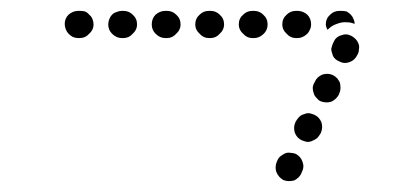

<svg xmlns="http://www.w3.org/2000/svg" viewBox="-20 -309 731 353"><path d="M488 7Q492 17 501 22Q506 24 511 24Q515 24 520 23Q525 21 529 17Q532 14 534 10L535 7Q540 -2 536 -12Q533 -21 524 -26Q519 -28 514 -28Q509 -29 504 -27Q500 -25 496 -22Q492 -19 490 -14L489 -12Q485 -2 488 7ZM522 -65Q526 -55 535 -51Q540 -49 545 -48Q550 -48 554 -50Q559 -52 563 -55Q566 -58 569 -63L570 -65Q574 -74 571 -84Q567 -94 558 -98Q553 -100 548 -101Q543 -101 539 -99Q534 -98 530 -94Q527 -91 524 -86L523 -84Q519 -75 522 -65ZM555 -147Q555 -142 557 -137Q558 -133 562 -129Q565 -125 569 -123Q579 -119 589 -122Q598 -126 603 -135L604 -138Q606 -142 606 -147Q606 -152 605 -157Q603 -161 600 -165Q596 -169 592 -171Q583 -175 573 -172Q563 -168 559 -159L558 -157Q555 -152 555 -147ZM589 -219Q589 -215 591 -210Q592 -205 596 -201Q599 -198 604 -196Q613 -191 623 -195Q632 -198 637 -208L638 -210Q640 -214 640 -219Q641 -224 639 -229Q637 -234 634 -237Q630 -241 626 -243Q617 -248 607 -244Q597 -241 593 -231L592 -229Q590 -224 589 -219ZM465 -247Q472 -254 472 -264Q472 -275 464 -282Q457 -289 447 -289H444Q434 -289 427 -282Q419 -275 419 -264Q419 -254 427 -247Q434 -239 444 -239H447Q457 -239 465 -247ZM384 -247Q392 -254 392 -264Q392 -275 384 -282Q377 -289 367 -289H364Q354 -289 347 -282Q339 -275 339 -264Q339 -254 347 -247Q354 -239 364 -239H367Q377 -239 384 -247ZM304 -247Q312 -254 312 -264Q312 -275 304 -282Q297 -289 287 -289H284Q274 -289 266 -282Q259 -275 259 -264Q259 -254 266 -247Q274 -239 284 -239H287Q297 -239 304 -247ZM536 -241Q541 -243 545 -247Q548 -250 550 -255Q552 -259 552 -264Q552 -275 545 -282Q537 -289 527 -289H524Q514 -289 507 -282Q499 -275 499 -264Q499 -254 507 -247Q514 -239 524 -239H527Q532 -239 536 -241ZM224 -247Q232 -254 232 -264Q232 -275 224 -282Q217 -289 207 -289H204Q199 -289 195 -287Q190 -286 186 -282Q183 -279 181 -274Q179 -269 179 -264Q179 -254 186 -247Q194 -239 204 -239H207Q217 -239 224 -247ZM144 -247Q152 -254 152 -264Q152 -269 150 -274Q148 -279 144 -282Q141 -286 136 -288Q132 -289 127 -289H124Q114 -289 106 -282Q99 -275 99 -265Q99 -260 101 -255Q103 -250 106 -247Q110 -243 114 -241Q119 -239 124 -239H126Q137 -239 144 -247ZM587 -282Q594 -289 604 -289H607Q612 -289 617 -288Q621 -286 625 -282Q628 -279 630 -274Q632 -270 632 -265Q625 -268 618 -268Q609 -269 599 -265Q590 -262 583 -255Q582 -255 582 -254Q581 -257 580 -259Q579 -262 579 -264Q579 -275 587 -282Z"/></svg>

Font: FRB American Cursive Dotted Black
Style: Bold Italic
Weight: 900
Italic angle: -25°
Version: Version 2.0;Modular Font Editor K font №1